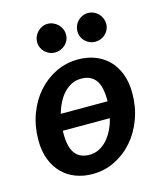

<svg xmlns="http://www.w3.org/2000/svg" viewBox="-109 -797 750 886"><g transform="rotate(-15 266.0 -354.0)"><path d="M142.5 -221Q142 -217.5 142 -214Q142 -210.5 142 -207Q142 -142.5 164.8 -112.2Q187.5 -82 233.5 -82Q258 -82 279 -92.5Q300 -103 317 -121.5Q334 -140 346.8 -165.5Q359.5 -191 367 -221ZM377 -306.5Q377 -371.5 354 -401.5Q331 -431.5 285.5 -431.5Q261.5 -431.5 241 -421.8Q220.5 -412 203.5 -394.2Q186.5 -376.5 174 -352.2Q161.5 -328 153.5 -299H377ZM294.5 -521Q338.5 -521 375.8 -506.8Q413 -492.5 440 -465Q467 -437.5 482 -397.5Q497 -357.5 497 -306Q497 -240 475.8 -182.8Q454.5 -125.5 417.5 -83.2Q380.5 -41 331 -16.8Q281.5 7.5 224.5 7.5Q180.5 7.5 143.5 -6.8Q106.5 -21 79.5 -48.5Q52.5 -76 37.2 -116Q22 -156 22 -207.5Q22 -274 43.2 -331.5Q64.5 -389 101.5 -431Q138.5 -473 188 -497Q237.5 -521 294.5 -521ZM271.5 -646Q271.5 -632 266 -619.8Q260.5 -607.5 250.8 -598.5Q241 -589.5 228.2 -584.2Q215.5 -579 201.5 -579Q188 -579 175.8 -584.2Q163.5 -589.5 154 -598.5Q144.5 -607.5 139 -619.8Q133.5 -632 133.5 -646Q133.5 -660.5 139 -673.2Q144.5 -686 154 -695.5Q163.5 -705 175.8 -710.5Q188 -716 201.5 -716Q215.5 -716 228.2 -710.5Q241 -705 250.8 -695.5Q260.5 -686 266 -673.2Q271.5 -660.5 271.5 -646ZM463.5 -646Q463.5 -632 458 -619.8Q452.5 -607.5 443.2 -598.5Q434 -589.5 421.2 -584.2Q408.5 -579 394.5 -579Q380 -579 367.8 -584.2Q355.5 -589.5 346 -598.5Q336.5 -607.5 331.2 -619.8Q326 -632 326 -646Q326 -660.5 331.2 -673.2Q336.5 -686 346 -695.5Q355.5 -705 367.8 -710.5Q380 -716 394.5 -716Q408.5 -716 421.2 -710.5Q434 -705 443.2 -695.5Q452.5 -686 458 -673.2Q463.5 -660.5 463.5 -646Z"/></g></svg>

Font: Lato 2
Style: Bold Italic
Weight: 700
Italic angle: -7°
Designer: Lukasz Dziedzic with Adam Twardoch and Botio Nikoltchev
Foundry: tyPoland Lukasz Dziedzic
Version: Version 2.015; 2015-08-06; http://www.latofonts.com/